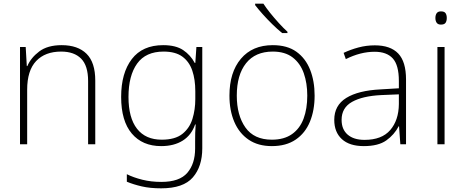

<svg xmlns="http://www.w3.org/2000/svg" viewBox="-20 -786 2531 1046"><path d="M316 -540Q404 -540 451.5 -493Q499 -446 499 -347V0H460V-345Q460 -428 422 -466.5Q384 -505 313 -505Q226 -505 177 -453.5Q128 -402 128 -297V0H89V-530H120L126 -426H129Q148 -471 193.5 -505.5Q239 -540 316 -540Z M869 -540Q938 -540 978 -513Q1018 -486 1041 -443H1044L1050 -530H1082V22Q1082 121 1030.5 180.5Q979 240 858 240Q798 240 752.5 229.5Q707 219 671 204V163Q707 181 755 193Q803 205 859 205Q958 205 1000.5 155.5Q1043 106 1043 23V-15Q1043 -40 1043.5 -61.5Q1044 -83 1046 -108H1043Q1023 -50 975.5 -20Q928 10 858 10Q756 10 698 -58.5Q640 -127 640 -258Q640 -388 698 -464Q756 -540 869 -540ZM871 -505Q774 -505 727 -439.5Q680 -374 680 -258Q680 -144 726.5 -84.5Q773 -25 861 -25Q934 -25 973.5 -56.5Q1013 -88 1028.5 -138.5Q1044 -189 1044 -246V-289Q1044 -353 1027.5 -401.5Q1011 -450 973.5 -477.5Q936 -505 871 -505Z M1694 -265Q1694 -185 1668.5 -123Q1643 -61 1591 -25.5Q1539 10 1461 10Q1386 10 1334.5 -25Q1283 -60 1256.5 -122Q1230 -184 1230 -265Q1230 -392 1292.5 -466Q1355 -540 1466 -540Q1545 -540 1595 -504Q1645 -468 1669.5 -406Q1694 -344 1694 -265ZM1270 -265Q1270 -158 1317 -91.5Q1364 -25 1461 -25Q1528 -25 1571 -55.5Q1614 -86 1634 -140Q1654 -194 1654 -265Q1654 -333 1635 -387Q1616 -441 1574.5 -473Q1533 -505 1466 -505Q1371 -505 1320.5 -441.5Q1270 -378 1270 -265ZM1415 -766Q1429 -744 1451.5 -716Q1474 -688 1499 -660.5Q1524 -633 1546 -613V-606H1517Q1491 -627 1463 -654.5Q1435 -682 1410.5 -709.5Q1386 -737 1370 -758V-766Z M2022 -539Q2107 -539 2149.5 -494.5Q2192 -450 2192 -353V0H2161L2154 -98H2152Q2128 -52 2084.5 -21Q2041 10 1962 10Q1884 10 1842.5 -28Q1801 -66 1801 -133Q1801 -212 1866.5 -252.5Q1932 -293 2053 -299L2153 -305V-345Q2153 -431 2120 -467.5Q2087 -504 2021 -504Q1944 -504 1864 -464L1852 -498Q1890 -516 1933 -527.5Q1976 -539 2022 -539ZM2057 -268Q1955 -263 1898 -231Q1841 -199 1841 -133Q1841 -81 1874 -52.5Q1907 -24 1966 -24Q2060 -24 2106 -77.5Q2152 -131 2153 -219V-272Z M2382 -724Q2401 -724 2407.5 -714Q2414 -704 2414 -688Q2414 -672 2407.5 -662Q2401 -652 2382 -652Q2366 -652 2359 -662Q2352 -672 2352 -688Q2352 -704 2359 -714Q2366 -724 2382 -724ZM2402 -530V0H2363V-530Z"/></svg>

Font: Noto Sans Khmer UI ExtraLight
Style: Regular
Weight: 200
Designer: Danh Hong and the Monotype Design Team
Foundry: Monotype Imaging Inc.
Version: Version 2.002; ttfautohint (v1.8.4.7-5d5b)